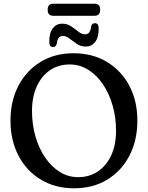

<svg xmlns="http://www.w3.org/2000/svg" viewBox="-20 -1000 799 1035"><path d="M376 -713Q478.5 -713 556 -666.5Q633.5 -620 677 -538Q720.5 -456 720.5 -350.5Q720.5 -243 677.5 -160.5Q634.5 -78 557.8 -31.5Q481 15 379.5 15Q277.5 15 200.2 -31.8Q123 -78.5 79.8 -160.8Q36.5 -243 36.5 -350.5Q36.5 -455.5 79.2 -537.5Q122 -619.5 198.5 -666.2Q275 -713 376 -713ZM605.5 -295.5Q605.5 -367 587 -431.5Q568.5 -496 534.8 -545.8Q501 -595.5 455.5 -624Q410 -652.5 356 -652.5Q295 -652.5 249.2 -621.2Q203.5 -590 178 -533.5Q152.5 -477 152.5 -402Q152.5 -329.5 171 -265Q189.5 -200.5 223.2 -151Q257 -101.5 302.2 -73.2Q347.5 -45 401.5 -45Q461.5 -45 507.5 -75.8Q553.5 -106.5 579.5 -162.8Q605.5 -219 605.5 -295.5ZM442.5 -749Q415 -749 393.8 -763.5Q372.5 -778 354.2 -792.2Q336 -806.5 318.5 -806.5Q291 -806.5 286 -765Q282 -746.5 265.5 -746.5Q245.5 -746.5 245.5 -775.5Q245.5 -823.5 265 -848Q284.5 -872.5 315 -872.5Q342.5 -872.5 363.8 -858Q385 -843.5 403 -829.2Q421 -815 439 -815Q467 -815 471 -856.5Q475 -875 492 -875Q512 -875 512 -846Q512 -797.5 492.5 -773.2Q473 -749 442.5 -749ZM237 -947.5Q237 -980 267 -980H490Q520 -980 520 -947.5Q520 -915 490 -915H267Q237 -915 237 -947.5Z"/></svg>

Font: Fraunces 72pt S100
Style: Regular
Weight: 400
Version: Version 1.000; ttfautohint (v1.8.3)